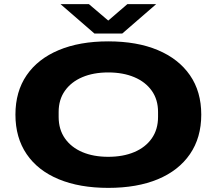

<svg xmlns="http://www.w3.org/2000/svg" viewBox="-20 -901 1053 933"><path d="M274 -881H412L506 -801L599 -881H739L574 -738H439ZM506 12Q367 12 265.5 -30Q164 -72 109.5 -152Q55 -232 55 -344Q55 -456 109.5 -535.5Q164 -615 265.5 -657.5Q367 -700 506 -700Q646 -700 747 -657.5Q848 -615 903 -535.5Q958 -456 958 -344Q958 -232 903 -152Q848 -72 747 -30Q646 12 506 12ZM506 -139Q578 -139 632.5 -162Q687 -185 717.5 -228.5Q748 -272 748 -333V-357Q748 -417 717.5 -460Q687 -503 632.5 -526Q578 -549 506 -549Q434 -549 380 -526Q326 -503 295.5 -460Q265 -417 265 -357V-333Q265 -272 295.5 -228.5Q326 -185 380 -162Q434 -139 506 -139Z"/></svg>

Font: Archivo Expanded ExtraBold
Style: Regular
Weight: 800
Width: 7
Designer: Hector Gatti
Foundry: Omnibus-Type
Version: Version 2.001; ttfautohint (v1.8.3)